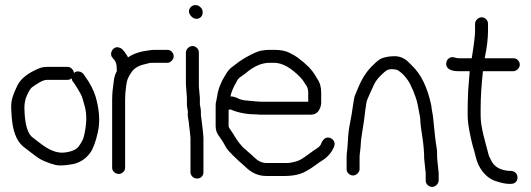

<svg xmlns="http://www.w3.org/2000/svg" viewBox="-20 -690 2087 755"><path d="M271 -403C270 -410 267 -415 262 -420C257 -425 252 -427 245 -427H165C154 -427 143 -425 133 -421C90 -403 62 -381 49 -355C44 -344 39 -334 35 -324C31 -314 27 -302 25 -288C23 -274 24 -255 26 -230C28 -205 32 -181 40 -160C48 -139 59 -124 71 -114C83 -104 96 -95 110 -84C124 -73 138 -63 155 -56C172 -49 187 -44 200 -41C213 -38 234 -39 263 -44C292 -49 316 -64 334 -88C345 -103 356 -130 365 -171C374 -212 371 -258 356 -310C348 -335 335 -362 315 -389L308 -399C304 -404 298 -408 290 -409C282 -410 276 -408 271 -403ZM262 -382C262 -377 264 -372 267 -369L274 -359C278 -353 282 -347 286 -340C290 -333 294 -326 297 -321C300 -316 303 -308 306 -298C309 -288 311 -278 314 -269C322 -239 321 -200 310 -154C307 -141 300 -129 290 -115C280 -101 260 -93 232 -90C204 -87 171 -100 135 -129C126 -136 116 -144 105 -152C87 -169 77 -206 76 -265C76 -281 78 -298 86 -315C94 -332 100 -342 105 -346C110 -350 119 -356 132 -364C145 -372 156 -376 165 -376H245C251 -376 257 -378 262 -382Z M447 -6C454 -6 460 -9 465 -14C470 -19 472 -24 472 -31V-298C472 -313 473 -331 476 -352L479 -369C481 -379 487 -391 497 -406C507 -421 523 -431 547 -437C551 -438 557 -439 563 -441C569 -443 577 -443 586 -443H638C645 -443 650 -446 655 -451C660 -456 663 -462 663 -469C663 -476 660 -482 655 -487C650 -492 645 -494 638 -494H586C579 -494 573 -493 566 -492C532 -488 504 -479 483 -464C483 -467 478 -475 469 -487L462 -495C457 -500 451 -503 444 -504C437 -505 431 -503 426 -498C421 -493 418 -488 417 -481C416 -474 418 -467 423 -462L430 -454C436 -446 439 -436 439 -422V-415C439 -414 439 -412 440 -411C434 -401 430 -390 428 -376L426 -359C425 -354 424 -346 423 -336C422 -326 421 -313 421 -298V-31C421 -24 423 -19 428 -14C433 -9 440 -6 447 -6Z M777 -182C773 -218 770 -236 770 -237V-251C770 -256 769 -266 766 -279V-305L763 -338C762 -345 762 -352 762 -359V-483C762 -490 760 -496 755 -501C750 -506 744 -509 737 -509C730 -509 724 -506 719 -501C714 -496 711 -490 711 -483V-359L715 -305V-276L719 -249C718 -243 718 -236 719 -230L722 -212L724 -194C725 -188 725 -183 726 -178L729 -149V-13C729 -6 732 0 737 5C742 10 748 12 755 12C762 12 768 10 773 5C778 0 780 -6 780 -13V-149ZM731 -663C726 -658 723 -652 723 -645C723 -638 727 -631 733 -625C739 -619 745 -616 752 -616C759 -616 765 -618 770 -623C775 -628 777 -635 777 -642C777 -649 775 -655 769 -661C763 -667 756 -670 749 -670C742 -670 736 -668 731 -663Z M991 -240C997 -239 1003 -239 1010 -239H1202C1216 -239 1227 -245 1234 -256C1241 -267 1244 -280 1243 -294V-326C1243 -348 1238 -366 1227 -381L1218 -396C1206 -416 1184 -439 1150 -464C1142 -470 1131 -476 1117 -483C1103 -490 1083 -494 1058 -494H1039C1031 -494 1021 -493 1008 -491C995 -489 975 -480 948 -465C938 -459 929 -454 921 -448C913 -442 904 -435 893 -427C882 -419 873 -407 865 -393C849 -368 838 -340 834 -312C833 -306 832 -299 830 -292C828 -285 828 -277 828 -267V-194C828 -178 833 -164 844 -151C847 -147 851 -141 856 -133C861 -125 865 -117 869 -110C880 -93 906 -68 945 -34C969 -10 996 2 1027 2H1098C1133 2 1161 -4 1182 -16C1199 -25 1213 -35 1224 -43C1235 -51 1243 -57 1249 -60C1270 -74 1284 -91 1293 -111C1296 -119 1297 -126 1294 -133C1291 -140 1286 -144 1280 -147C1265 -153 1253 -147 1244 -128C1242 -120 1236 -113 1227 -107C1218 -101 1210 -96 1205 -92C1200 -88 1193 -84 1187 -79C1181 -74 1173 -69 1163 -63C1153 -57 1137 -52 1114 -49H1027C1010 -49 994 -57 979 -72C975 -76 970 -80 966 -84C962 -88 957 -91 952 -96C947 -101 942 -105 937 -109C933 -114 928 -119 923 -125C918 -131 912 -139 906 -149C900 -159 894 -169 888 -177C882 -185 879 -191 879 -194V-258L887 -260C888 -260 888 -260 888 -259C918 -246 953 -240 991 -240ZM886 -311C890 -329 898 -348 910 -368C913 -376 919 -383 928 -389C937 -395 943 -400 947 -403C979 -430 1010 -443 1039 -443H1058C1090 -443 1124 -424 1161 -386C1168 -379 1172 -373 1175 -368C1178 -363 1182 -358 1186 -351C1190 -344 1192 -336 1192 -326V-290H1010C999 -290 989 -291 979 -292C969 -293 958 -294 946 -295C934 -296 924 -299 914 -304C904 -309 895 -311 886 -311Z M1654 -9V19C1654 26 1656 32 1661 37C1666 42 1672 45 1679 45C1686 45 1692 42 1697 37C1702 32 1705 26 1705 19V-10L1699 -68C1699 -84 1699 -98 1697 -109C1695 -120 1693 -134 1691 -151C1689 -168 1688 -181 1687 -190C1686 -199 1685 -209 1684 -219C1683 -229 1682 -239 1680 -248C1678 -257 1677 -266 1676 -275C1661 -347 1635 -399 1600 -432L1584 -448C1569 -462 1551 -469 1532 -469C1513 -469 1496 -466 1482 -461C1473 -458 1462 -449 1448 -435C1424 -413 1404 -383 1388 -344C1384 -335 1381 -326 1377 -318C1373 -310 1371 -295 1368 -275C1365 -255 1362 -233 1357 -209C1352 -185 1349 -161 1348 -137C1347 -113 1345 -97 1344 -90C1343 -83 1343 -77 1343 -71V-25C1343 -18 1345 -13 1350 -8C1355 -3 1361 0 1368 0C1375 0 1381 -3 1386 -8C1391 -13 1394 -18 1394 -25V-71C1394 -75 1394 -80 1395 -86C1396 -92 1397 -102 1398 -113C1399 -137 1402 -159 1406 -181C1410 -203 1413 -227 1416 -253C1419 -279 1422 -294 1425 -300C1428 -306 1431 -314 1435 -323C1439 -332 1444 -343 1450 -356C1456 -369 1465 -381 1476 -392C1487 -403 1495 -410 1500 -413C1505 -416 1512 -418 1520 -418C1528 -418 1535 -417 1542 -415C1544 -414 1551 -410 1559 -403C1567 -396 1575 -387 1582 -377C1589 -367 1596 -354 1604 -335C1612 -316 1616 -303 1619 -293C1622 -283 1623 -274 1625 -265C1627 -256 1628 -247 1630 -239C1632 -231 1633 -222 1633 -213C1633 -204 1636 -183 1641 -150C1646 -117 1648 -89 1648 -66Z M1899 -567V-596C1899 -603 1897 -609 1892 -614C1887 -619 1881 -622 1874 -622C1867 -622 1861 -619 1856 -614C1851 -609 1848 -603 1848 -596V-567C1848 -551 1844 -516 1835 -461H1784C1779 -461 1773 -462 1767 -464C1761 -466 1755 -466 1749 -463C1743 -460 1738 -455 1736 -448C1734 -441 1734 -434 1737 -428C1743 -416 1759 -410 1784 -410H1827L1821 -334C1820 -307 1819 -284 1819 -265V-235C1819 -221 1821 -201 1826 -174C1831 -147 1836 -128 1839 -116C1842 -107 1846 -93 1851 -72C1856 -51 1865 -32 1878 -15C1891 2 1908 15 1929 22C1950 29 1967 33 1982 33H1989C1996 33 2003 31 2008 26C2013 21 2015 15 2015 8C2015 1 2013 -5 2008 -10C2003 -15 1996 -18 1989 -18H1982C1979 -18 1974 -19 1967 -20C1940 -25 1922 -38 1912 -58L1904 -74C1902 -78 1900 -86 1897 -98C1894 -110 1888 -130 1881 -159C1874 -188 1870 -213 1870 -235V-265C1870 -305 1873 -353 1879 -410H1998C2005 -410 2011 -413 2016 -418C2021 -423 2024 -429 2024 -436C2024 -443 2021 -449 2016 -454C2011 -459 2005 -461 1998 -461H1886C1895 -504 1899 -540 1899 -567Z"/></svg>

Font: AppleStorm
Style: Rg
Weight: 400
Foundry: Cannot Into Space Fonts
Version: Version 1.01